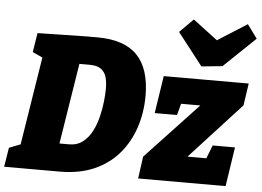

<svg xmlns="http://www.w3.org/2000/svg" viewBox="-68 -920 1358 995"><g transform="rotate(5 611.0 -423.0)"><path d="M412 -710Q552 -710 619 -640Q686 -570 686 -430Q686 -342 660 -264Q634 -186 583 -126.5Q532 -67 455.5 -33.5Q379 0 277 0H-12L4 -100L63 -123L136 -581L84 -605L100 -705L354 -710ZM313 -145Q355 -145 384 -167.5Q413 -190 431.5 -226Q450 -262 460 -303.5Q470 -345 474 -383.5Q478 -422 478 -448Q478 -482 471 -508Q464 -534 443.5 -549.5Q423 -565 383 -565H330L263 -145ZM1171 -204 1140 0H685L701 -115L973 -405H873L857 -345H741L771 -540H1213L1196 -425L930 -135H1028L1055 -204ZM1182 -846 1234 -775 1070 -618 961 -607 830 -775 901 -846 1029 -749Z"/></g></svg>

Font: Bitter Black
Style: Italic
Weight: 900
Italic angle: -9°
Designer: Sol Matas, and Bitter project Authors
Foundry: Sol Matas
Version: Version 2.001